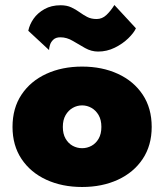

<svg xmlns="http://www.w3.org/2000/svg" viewBox="-20 -737 656 767"><path d="M30 -230Q30 -156 66 -102Q102 -48 165 -19Q228 10 308 10Q388 10 451 -19Q514 -48 550 -102Q586 -156 586 -230Q586 -305 550 -359Q514 -413 451 -442Q388 -471 308 -471Q228 -471 165 -442Q102 -413 66 -359Q30 -305 30 -230ZM231 -230Q231 -258 242 -277Q253 -296 270.5 -306Q288 -316 308 -316Q328 -316 345.5 -306Q363 -296 374 -277Q385 -258 385 -230Q385 -202 374 -183Q363 -164 345.5 -154.5Q328 -145 308 -145Q288 -145 270.5 -154.5Q253 -164 242 -183Q231 -202 231 -230ZM93 -614 176 -537Q176 -545 179.5 -557Q183 -569 193 -578.5Q203 -588 221 -588Q247 -588 271 -573.5Q295 -559 320 -545Q345 -531 372 -531Q407 -531 438.5 -546.5Q470 -562 492.5 -584Q515 -606 523 -624L437 -717Q422 -693 405 -677Q388 -661 366 -661Q344 -661 328 -669.5Q312 -678 297.5 -688.5Q283 -699 265 -707.5Q247 -716 222 -716Q185 -716 157.5 -700.5Q130 -685 114 -662Q98 -639 93 -614Z"/></svg>

Font: Jost Black
Style: Regular
Weight: 900
Version: Version 3.710